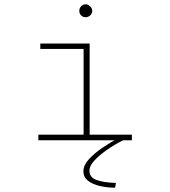

<svg xmlns="http://www.w3.org/2000/svg" viewBox="-20 -651 790 891"><path d="M158 0V-26H368V-424H167V-449H396V-26H592V0ZM377 -571Q365 -571 356.5 -579.5Q348 -588 348 -600Q348 -613 356.5 -622Q365 -631 377 -631Q389 -631 398.5 -621.5Q408 -612 408 -600Q408 -588 398.5 -579.5Q389 -571 377 -571ZM518 198 514 220Q477 220 443 212Q409 204 388 187.5Q367 171 367 144Q367 116 392 88.5Q417 61 455 35Q493 9 533 -12L551 0Q511 20 475.5 45Q440 70 417.5 94.5Q395 119 395 141Q395 172 427.5 184Q460 196 518 198Z"/></svg>

Font: Inconsolata ExtraExpanded ExtraLight
Style: Regular
Weight: 200
Width: 8
Monospace: yes
Designer: Raph Levien, Cyreal, Brenton Simpson
Foundry: Raph Levien, Cyreal, Google
Version: Version 3.100; ttfautohint (v1.8.4.7-5d5b)